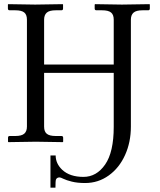

<svg xmlns="http://www.w3.org/2000/svg" viewBox="-20 -666 753 901"><path d="M513.7 -70.8V-324.2H187V-71.8Q187 -48.3 199.7 -38.1Q212.4 -27.8 241.7 -27.8H268.1Q276.4 -27.8 276.4 -19.5V-1L274.4 1Q187.5 -1 148.4 -1L19.5 1L17.6 -1V-19.5Q17.6 -27.8 25.4 -27.8H51.8Q81.5 -27.8 94 -38.8Q106.4 -49.8 106.4 -71.8V-573.7Q106.4 -597.2 93.8 -607.4Q81.1 -617.7 51.8 -617.7H25.4Q17.1 -617.7 17.1 -626V-644.5L19 -646.5Q106 -644.5 145 -644.5L273.9 -646.5L275.9 -644.5V-626Q275.9 -617.7 268.1 -617.7H241.7Q211.9 -617.7 199.5 -606.7Q187 -595.7 187 -573.7V-363.3H513.7V-573.7Q513.7 -597.2 501 -607.4Q488.3 -617.7 459 -617.7H432.6Q424.3 -617.7 424.3 -626V-644.5L426.3 -646.5Q513.2 -644.5 552.2 -644.5L681.2 -646.5L683.1 -644.5V-626Q683.1 -617.7 675.3 -617.7H648.9Q619.1 -617.7 606.7 -606.7Q594.2 -595.7 594.2 -573.7V-71.8Q594.2 1 566.9 61.5Q539.6 122.1 490.2 157.5Q440.9 192.9 379.4 192.9Q343.3 192.9 317.1 186.3Q291 179.7 277.6 173.1Q264.2 166.5 259.8 166.5Q247.1 166.5 242.7 176.3Q240.2 182.6 240.2 214.8H216.8V63.5H241.2Q241.2 101.6 272 130.9Q307.6 164.1 371.6 164.1Q433.1 164.1 473.4 106Q513.7 47.9 513.7 -70.8Z"/></svg>

Font: Libertinage
Style: l
Weight: 400
Designer: OSP
Foundry: OSP
Version: Version 1.0; 2008; OFL relea